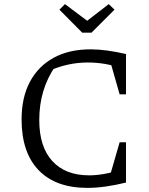

<svg xmlns="http://www.w3.org/2000/svg" viewBox="-20 -906 727 934"><path d="M405 8Q251 8 168 -78Q85 -164 85 -325Q85 -432 125.5 -508Q166 -584 241 -625Q316 -666 421 -666Q459 -666 503 -660Q547 -654 593 -643L575 -575Q533 -588 491 -595Q449 -602 407 -602Q358 -602 310 -591.5Q262 -581 216 -560L249 -584Q210 -527 190.5 -462Q171 -397 171 -322Q171 -192 234.5 -122.5Q298 -53 414 -53Q448 -53 487.5 -60Q527 -67 571 -82L593 -18Q488 8 405 8ZM505 -17 562 -214H593V-18ZM562 -447 506 -643H593V-447ZM380 -747 269 -859 296 -886 404 -805 509 -886 537 -859 425 -747Z"/></svg>

Font: Piazzolla Thin
Style: Regular
Weight: 400
Version: Version 2.001